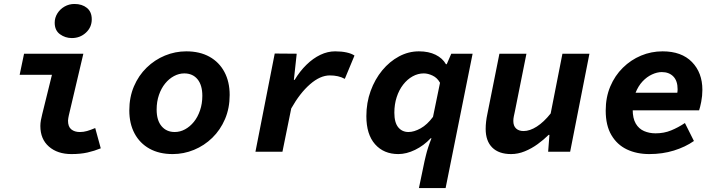

<svg xmlns="http://www.w3.org/2000/svg" viewBox="-20 -768 3640 972"><path d="M341.9 12Q271 12 227.6 -25.9Q184.3 -63.7 184.3 -130.2Q184.3 -144.4 187 -159.3Q189.7 -174.3 193.7 -189.7L243 -389.4H79.5L101.8 -496.1H402L328.3 -183.4Q327.3 -176.6 325.8 -170.2Q324.3 -163.7 324.3 -157.2Q324.3 -126.4 341 -113Q357.6 -99.6 384.2 -99.6Q402.8 -99.6 420.9 -104.8Q438.9 -110 462 -119.8L490.1 -17.1Q457.7 -3.8 422.7 4.1Q387.7 12 341.9 12ZM343.6 -575.3Q310.3 -575.3 283.6 -594.7Q256.9 -614.1 256.9 -653Q256.9 -678.3 270.4 -700Q283.9 -721.7 306.7 -734.8Q329.5 -747.9 356.9 -747.9Q395.4 -747.9 419.9 -728.1Q444.5 -708.3 444.5 -670.2Q444.5 -629.8 414.9 -602.6Q385.4 -575.3 343.6 -575.3Z M854.2 12Q786 12 736.9 -15.3Q687.8 -42.6 661.2 -92.4Q634.6 -142.2 634.6 -208.8Q634.6 -275.8 658.1 -330.9Q681.7 -386.1 722.5 -425.7Q763.3 -465.4 815.3 -486.8Q867.2 -508.1 923.1 -508.1Q991.3 -508.1 1040.4 -480.8Q1089.5 -453.5 1116.1 -403.7Q1142.7 -353.9 1142.7 -287.3Q1142.7 -220.5 1119.2 -165.3Q1095.6 -110.1 1054.8 -70.4Q1014 -30.7 962.1 -9.4Q910.2 12 854.2 12ZM864.5 -99.7Q891.9 -99.7 916.8 -113.3Q941.8 -126.9 961.4 -151Q981 -175.1 992.6 -209.1Q1004.3 -243.1 1004.3 -282.9Q1004.3 -337.3 979.8 -366.9Q955.4 -396.4 912.8 -396.4Q886.2 -396.4 860.9 -382.9Q835.5 -369.3 815.9 -345.1Q796.3 -321 784.7 -287.4Q773 -253.8 773 -213.2Q773 -158.8 797.9 -129.3Q822.7 -99.7 864.5 -99.7Z M1273.2 0 1370.8 -497 1482.1 -496.1 1467.7 -363.7H1471.7Q1498 -407.6 1531.5 -440.2Q1564.9 -472.8 1601.9 -490.5Q1638.8 -508.1 1676.6 -508.1Q1709.4 -508.1 1735 -502.4Q1760.6 -496.6 1774.6 -486.7L1725.6 -368.8Q1709.1 -377.8 1690.4 -382Q1671.6 -386.2 1649.7 -386.2Q1600.9 -386.2 1549.5 -341.4Q1498 -296.6 1454.4 -219L1409.9 0Z M2100.8 184.1 2129.4 46.9Q2132.4 35.1 2136.5 17.2Q2140.7 -0.7 2147.8 -22.4Q2154.8 -44 2164.4 -68.1H2160.4Q2125.4 -30.8 2081.5 -9.4Q2037.6 12 1996.4 12Q1922.9 12 1878.8 -37.7Q1834.7 -87.4 1834.7 -179.9Q1834.7 -247.8 1856.3 -307.4Q1878 -367 1915.2 -412Q1952.5 -457 2000.2 -482.5Q2048 -508.1 2101 -508.1Q2150.1 -508.1 2185.3 -490.7Q2220.6 -473.2 2237.6 -443H2241.6L2264.6 -496.1H2372.6L2235.9 184.1ZM2047.9 -99.7Q2076.1 -99.7 2109.6 -118.3Q2143 -136.9 2172.1 -176.4L2207.6 -348.9Q2193.6 -374.2 2170 -385.3Q2146.5 -396.4 2125.4 -396.4Q2095.8 -396.4 2068.8 -381.4Q2041.8 -366.4 2020.9 -339.4Q2000 -312.4 1988.2 -276.1Q1976.4 -239.9 1976.4 -197.4Q1976.4 -147.6 1996 -123.6Q2015.7 -99.7 2047.9 -99.7Z M2567.5 12Q2505.4 12 2472 -21.1Q2438.7 -54.2 2438.7 -115.5Q2438.7 -133.8 2440.9 -152.4Q2443 -171.1 2447 -189.6L2508.3 -496.1H2645.1L2587.1 -206.5Q2583.9 -191.9 2581.3 -179.4Q2578.7 -166.9 2578.7 -155.8Q2578.7 -130.6 2592.6 -117.6Q2606.5 -104.6 2630.6 -104.6Q2662.3 -104.6 2697.8 -127.4Q2733.2 -150.1 2767.8 -193.6L2827.3 -496.1H2964L2866.4 0H2755L2761.5 -85.3H2757.5Q2732.7 -60.7 2702.1 -38.5Q2671.4 -16.2 2637 -2.1Q2602.6 12 2567.5 12Z M3267.1 12Q3203.4 12 3153.6 -11.6Q3103.9 -35.3 3075.2 -84.1Q3046.4 -132.9 3046.4 -208.1Q3046.4 -275.5 3069.6 -330.4Q3092.8 -385.3 3133.2 -425Q3173.5 -464.8 3225.3 -486.5Q3277.1 -508.1 3334.2 -508.1Q3430.4 -508.1 3483.1 -454Q3535.8 -399.9 3535.8 -313.2Q3535.8 -282.4 3529.9 -252.4Q3523.9 -222.5 3519.2 -209.6H3148.7L3163.7 -298.4H3443.6L3404.4 -277.7Q3406.7 -286.5 3408.6 -296.6Q3410.4 -306.6 3410.4 -316.2Q3410.4 -358.7 3388.7 -380.9Q3366.9 -403.1 3330.2 -403.1Q3306.8 -403.1 3280.8 -391.1Q3254.8 -379.2 3232.8 -355.8Q3210.8 -332.3 3196.9 -296.9Q3183 -261.5 3183 -213.5Q3183 -168.9 3198.5 -142.4Q3214 -116 3240.5 -104.5Q3267 -93 3298.7 -93Q3341.7 -93 3377.5 -107.8Q3413.4 -122.5 3447.4 -145.2L3493 -54.2Q3449.5 -23.8 3391.7 -5.9Q3334 12 3267.1 12Z"/></svg>

Font: SourceCodeVF
Style: Italic
Weight: 200
Italic angle: -11°
Monospace: yes
Designer: Paul D. Hunt, Teo Tuominen
Foundry: Adobe
Version: Version 1.026;hotconv 1.1.0;makeotfexe 2.6.0